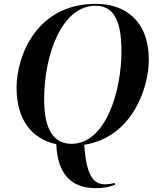

<svg xmlns="http://www.w3.org/2000/svg" viewBox="-20 -745 816 996"><path d="M476 231C518 231 546 225 577 214L575 204C560 208 546 211 525 211C467 211 428 171 417 6C671 -34 752 -297 752 -433C752 -641 626 -725 477 -725C166 -725 66 -450 66 -290C66 -119 149 -23 272 3C278 154 347 231 476 231ZM351 1C265 1 209 -63 209 -230C209 -460 300 -715 475 -715C559 -715 610 -657 610 -479C610 -270 528 1 351 1Z"/></svg>

Font: Noto Serif Display SemiBold
Style: Italic
Weight: 600
Italic angle: -12°
Designer: Monotype Design Team
Foundry: Monotype Imaging Inc.
Version: Version 2.009